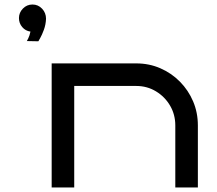

<svg xmlns="http://www.w3.org/2000/svg" viewBox="-20 -831 960 851"><path d="M184 -748Q183 -722 174.5 -699Q166 -676 158 -662Q150 -648 150 -648L99 -649Q99 -649 105 -660.5Q111 -672 115 -691Q93 -694 78.5 -711Q64 -728 64 -751Q64 -775 81.5 -793Q99 -811 124 -811Q149 -811 166.5 -792.5Q184 -774 184 -748ZM309 0H209V-550H584Q641 -550 690.5 -528.5Q740 -507 777.5 -469Q815 -431 836 -381.5Q857 -332 857 -275V0H757V-275Q757 -323 734 -362.5Q711 -402 671.5 -426Q632 -450 584 -450H309Z"/></svg>

Font: Bruno Ace
Style: Regular
Weight: 400
Version: Version 1.100; ttfautohint (v1.8.4.7-5d5b);gftools[0.9.27]